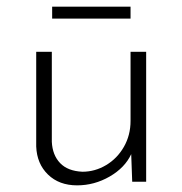

<svg xmlns="http://www.w3.org/2000/svg" viewBox="-20 -547 549 578"><path d="M420 -391V0H378L375 -83Q356 -42 310 -15.5Q264 11 212 11Q158 11 124.5 -21.5Q91 -54 89 -106V-391H136V-120Q138 -80 161 -56Q184 -32 228 -30Q266 -30 299.5 -50Q333 -70 353 -105Q373 -140 373 -183V-391ZM373 -527V-491H137V-527Z"/></svg>

Font: Josefin Sans Light
Style: Regular
Weight: 300
Designer: Santiago Orozco
Foundry: Typemade
Version: Version 2.000